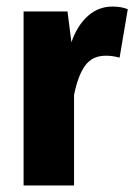

<svg xmlns="http://www.w3.org/2000/svg" viewBox="-20 -566 410 586"><path d="M370 -538 345 -390Q324 -396 303 -396Q262 -396 240 -366Q218 -336 206 -276V0H52V-531H186L198 -437Q216 -489 248.5 -517.5Q281 -546 323 -546Q350 -546 370 -538Z"/></svg>

Font: Fira Sans Condensed
Style: Bold
Weight: 700
Width: 3
Designer: bBox Type GmbH & Carrois Corporate GbR & Edenspiekermann AG
Foundry: bBox Type GmbH & Carrois Corporate GbR & Edenspiekermann AG
Version: Version 4.301